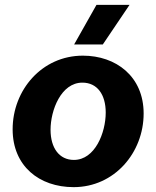

<svg xmlns="http://www.w3.org/2000/svg" viewBox="-20 -759 643 790"><path d="M283 11C451 11 571 -131 571 -292C571 -445 457 -530 321 -530C152 -530 32 -388 32 -227C32 -76 141 11 283 11ZM284 -101C224 -101 188 -150 188 -225C188 -305 231 -419 319 -419C380 -419 415 -370 415 -296C415 -213 371 -101 284 -101ZM403 -576 513 -739H377L285 -576Z"/></svg>

Font: Fixel Text 20240404
Style: Bold Italic
Weight: 700
Width: 4
Italic angle: -10°
Designer: AlfaBravo + MacPaw
Foundry: Kyrylo Tkachov, Marchela Mozhyna, Serhii Makarenko, Maria Weinstein, Zakhar Kryvoshyya
Version: Version 1.211;Glyphs 3.2 (3225)